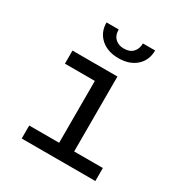

<svg xmlns="http://www.w3.org/2000/svg" viewBox="-173 -871 946 999"><g transform="rotate(30 300.0 -372.0)"><path d="M99.1 -528.3H369.1V-78.1H541.5V0H99.1V-78.1H278.8V-449.7H99.1ZM471.2 -743.7Q471.2 -685.1 431.2 -648.9Q390.6 -613.3 325.2 -613.3Q259.3 -613.3 219.2 -649.4Q179.2 -685.5 179.2 -743.7H252.4Q252.4 -693.8 292.5 -676.8Q305.7 -670.9 325.2 -670.9Q360.8 -670.9 379.4 -691.4Q397.9 -711.9 397.9 -743.7Z"/></g></svg>

Font: RobotoMono-Regular
Style: Regular
Weight: 400
Designer: Google
Version: Version 2.000985; 2015; ttfautohint (v1.3)